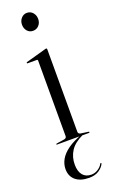

<svg xmlns="http://www.w3.org/2000/svg" viewBox="-160 -659 523 892"><g transform="rotate(-20 102.0 -213.0)"><path d="M153 -5.5 155.5 -1.5Q111.5 19 92.2 48.5Q73 78 73 116Q73 149.5 88 167.8Q103 186 130.5 186Q148 186 163.2 176.2Q178.5 166.5 185.5 153Q186.5 151 187.8 150.2Q189 149.5 190 150Q191 150.5 191.5 152Q192 153.5 190.5 156Q183.5 171 164.5 183.8Q145.5 196.5 116 196.5Q73.5 196.5 49.5 176.5Q25.5 156.5 25.5 121Q25.5 96.5 38.5 73.5Q51.5 50.5 79.5 30.5Q107.5 10.5 153 -5.5ZM136.5 -431.5V-23.5Q136.5 -18.5 139.5 -15.2Q142.5 -12 148.5 -11L184.5 -6Q187 -6 188 -5Q189 -4 189 -2.5Q189 -1.5 188 -0.8Q187 0 185 0H27.5Q26.5 0 25.5 -0.8Q24.5 -1.5 24.5 -2.5Q24.5 -3.5 25.5 -4Q26.5 -4.5 28.5 -5L66.5 -11Q72.5 -12 75.5 -15.2Q78.5 -18.5 78.5 -23V-396.5Q78.5 -399 77.5 -400.2Q76.5 -401.5 73.5 -401.5H28Q27 -401.5 26 -402.5Q25 -403.5 25 -404.5Q25 -406 26 -406.5Q27 -407 28.5 -408L125.5 -435Q128.5 -436 130 -436.2Q131.5 -436.5 132.5 -436.5Q134.5 -436.5 135.5 -435Q136.5 -433.5 136.5 -431.5ZM104.5 -534.5Q87 -534.5 76 -547.2Q65 -560 65 -578.5Q65 -597 76.5 -610Q88 -623 104.5 -623Q122.5 -623 133.8 -610Q145 -597 145 -578.5Q145 -560 133.5 -547.2Q122 -534.5 104.5 -534.5Z"/></g></svg>

Font: Fraunces 120pt Light
Style: Regular
Weight: 300
Version: Version 1.000;[b76b70a41]